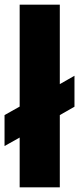

<svg xmlns="http://www.w3.org/2000/svg" viewBox="-22 -805 342 825"><path d="M-2.5 -177.5 62.5 -214V0H235V-310.5L298 -346.5V-479.5L235 -443.5V-785H62.5V-347L-2.5 -310.5Z"/></svg>

Font: Anybody
Style: Bold
Weight: 700
Designer: Tyler Finck
Foundry: Etcetera Type Company
Version: Version 1.110